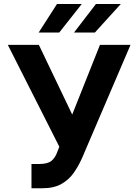

<svg xmlns="http://www.w3.org/2000/svg" viewBox="-20 -958 712 987"><path d="M141.8 9.8V-115H181.2Q225.2 -115 245 -131.4Q264.7 -147.8 275.6 -179.9L285 -203.7L20.1 -727.5H179.7L351.2 -369.1L493.9 -727.5H651L400.6 -142.8Q382.4 -102.4 357.7 -67.7Q332.9 -32.9 294.5 -11.6Q256.1 9.8 196.3 9.8ZM360.4 -790.6 473.2 -937.5H601L467.6 -790.6ZM178.7 -790.6 273 -937.5H400.4L284.4 -790.6Z"/></svg>

Font: GitLab Sans
Style: Regular
Weight: 400
Designer: Rasmus Andersson
Foundry: Modifications by GitLab B.V., manufactured by rsms
Version: Version 4.000;git-c8fb6b7